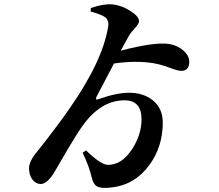

<svg xmlns="http://www.w3.org/2000/svg" viewBox="-20 -831 1040 913"><path d="M412 -793Q474 -814 514 -810Q558 -806 600 -779Q641 -753 641 -730Q641 -719 625 -701Q603 -677 596 -666Q590 -656 554 -590Q714 -632 784 -622Q825 -615 853 -590Q880 -565 880 -538Q880 -494 842 -494Q827 -494 789 -508Q744 -525 706 -531Q625 -544 522 -529L439 -371Q430 -352 450 -360Q535 -390 594 -390Q660 -390 704 -356Q754 -318 754 -248Q754 -133 690 -46Q622 47 514 60Q462 67 441 55Q423 45 415 9Q406 -34 373 -105L389 -116Q460 -47 494 -47Q560 -47 609 -123Q653 -192 653 -264Q653 -354 572 -354Q461 -354 375 -236Q350 -202 303 -123Q242 -17 236 -8Q203 44 173 44Q152 44 135 24Q118 2 118 -31Q118 -65 159 -113Q253 -232 305 -307Q466 -535 494 -702Q500 -733 480 -749Q463 -762 411 -776Z"/></svg>

Font: Source Han Serif JP
Style: Bold
Weight: 700
Designer: Ryoko NISHIZUKA  (kana & ideographs); Frank Grießhammer (Latin, Greek & Cyrillic); Wenlong ZHANG  (bopomofo); Sandoll Co
Foundry: Adobe Systems Incorporated
Version: Version 1.000;PS 1;hotconv 16.6.53;makeotf.lib2.5.65590